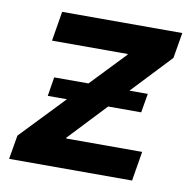

<svg xmlns="http://www.w3.org/2000/svg" viewBox="-65 -595 664 660"><g transform="rotate(10 267.0 -264.5)"><path d="M8.3 0 22.5 -83.5 346.7 -422.9 347.2 -425.8H83L100.1 -529.3H519.5L504.4 -439.9L189.5 -106L189 -103H454.6L437.5 0ZM101.6 -236.3 112.3 -302.7H439L427.7 -236.3Z"/></g></svg>

Font: Inter 24pt SemiBold
Style: Italic
Weight: 600
Italic angle: -9.3988°
Designer: Rasmus Andersson
Foundry: rsms
Version: Version 4.001;git-66647c0bb